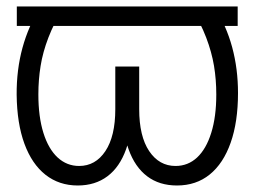

<svg xmlns="http://www.w3.org/2000/svg" viewBox="-20 -566 790 596"><path d="M717.8 -545.9V-485.4H32.2V-545.9ZM106 -545.9H178.2Q147.5 -494.1 130.1 -449Q112.8 -403.8 106 -361.1Q99.1 -318.4 99.1 -272.9Q99.1 -203.6 114.7 -153.6Q130.4 -103.5 158.9 -77.1Q187.5 -50.8 225.6 -50.8Q276.4 -50.8 307.1 -96.9Q337.9 -143.1 337.9 -227.1V-359.4H390.6V-236.8Q391.1 -157.7 371.3 -102.5Q351.6 -47.4 313.5 -18.8Q275.4 9.8 221.2 9.8Q163.6 9.8 121.3 -23.4Q79.1 -56.6 55.9 -119.6Q32.7 -182.6 31.7 -272Q31.2 -349.6 49.8 -417.7Q68.4 -485.8 106 -545.9ZM571.8 -545.9H645Q682.6 -486.3 700.7 -419.4Q718.8 -352.5 718.8 -277.3Q718.8 -187.5 696 -123Q673.3 -58.6 631.1 -24.4Q588.9 9.8 529.3 9.8Q474.6 9.8 436.8 -18.8Q398.9 -47.4 379.2 -102.5Q359.4 -157.7 359.4 -236.8V-359.4H412.1V-227.1Q412.1 -143.1 443.1 -96.9Q474.1 -50.8 524.9 -50.8Q563.5 -50.8 591.8 -77.1Q620.1 -103.5 635.7 -153.6Q651.4 -203.6 651.4 -272.9Q651.4 -318.8 644.3 -361.6Q637.2 -404.3 620.1 -449.2Q603 -494.1 571.8 -545.9Z"/></svg>

Font: Inter 24pt Light
Style: Regular
Weight: 300
Designer: Rasmus Andersson
Foundry: rsms
Version: Version 4.001;git-66647c0bb